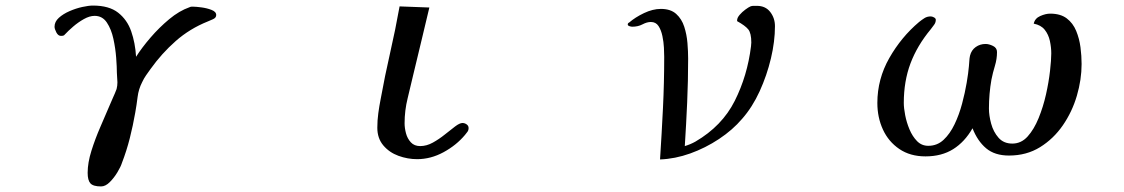

<svg xmlns="http://www.w3.org/2000/svg" viewBox="-20 -568 4040 690"><path d="M757 -514Q757 -504 745.5 -499Q734 -494 727 -491Q662 -465 611.5 -420.5Q561 -376 521 -320Q513 -309 505 -297.5Q497 -286 491 -273Q478 -248 474.5 -219.5Q471 -191 466 -163Q458 -117 446.5 -71.5Q435 -26 418 18Q414 31 402 51Q390 71 374.5 86.5Q359 102 343 102Q315 102 305 91Q295 80 295 53Q295 17 308.5 -26Q322 -69 340.5 -111.5Q359 -154 373 -187Q379 -202 386 -217Q393 -232 399 -248Q402 -260 402 -272Q402 -280 401 -289Q400 -298 400 -307Q400 -327 397.5 -360.5Q395 -394 387.5 -428.5Q380 -463 364 -487Q348 -511 320 -511Q302 -511 281.5 -499.5Q261 -488 243 -472.5Q225 -457 213 -444Q213 -444 212 -443Q211 -442 210 -441Q207 -439 199 -439Q189 -439 182.5 -451.5Q176 -464 176 -472Q176 -490 191.5 -504Q207 -518 230 -528Q253 -538 276 -543Q299 -548 314 -548Q372 -548 404.5 -522.5Q437 -497 451.5 -455.5Q466 -414 469 -364Q490 -397 521 -433Q552 -469 588 -499Q624 -529 661 -542Q665 -544 668.5 -544Q672 -544 675 -544Q684 -544 703.5 -541.5Q723 -539 740 -532.5Q757 -526 757 -514Z M1664 -108Q1664 -100 1660 -94.5Q1656 -89 1651 -83Q1620 -46 1574 -21Q1528 4 1479 4Q1445 4 1412 -8Q1379 -20 1357.5 -45.5Q1336 -71 1336 -109Q1336 -135 1339.5 -161Q1343 -187 1348 -212Q1363 -295 1382 -378Q1401 -461 1416 -545L1523 -541Q1509 -481 1494.5 -421.5Q1480 -362 1466 -303Q1456 -259 1445 -215Q1434 -171 1434 -125Q1434 -108 1439 -89Q1444 -70 1456.5 -56.5Q1469 -43 1490 -43Q1513 -43 1535.5 -55.5Q1558 -68 1578.5 -84.5Q1599 -101 1615.5 -113.5Q1632 -126 1642 -126Q1650 -126 1657 -121Q1664 -116 1664 -108Z M2765 -474Q2765 -419 2750.5 -358Q2736 -297 2710 -240Q2684 -183 2647 -141Q2613 -101 2564 -68.5Q2515 -36 2460.5 -16.5Q2406 3 2352 5Q2358 -87 2362.5 -179Q2367 -271 2367 -364Q2367 -376 2366 -396.5Q2365 -417 2360.5 -438.5Q2356 -460 2346.5 -474.5Q2337 -489 2319 -489Q2305 -489 2289 -480.5Q2273 -472 2252 -472Q2248 -472 2242 -474Q2236 -476 2236 -480Q2236 -485 2241 -487Q2263 -506 2294.5 -521Q2326 -536 2355 -536Q2390 -536 2410 -518Q2430 -500 2439 -472Q2448 -444 2450.5 -413.5Q2453 -383 2453 -357Q2453 -278 2449.5 -199.5Q2446 -121 2441 -43Q2451 -46 2460.5 -50Q2470 -54 2479 -59Q2575 -115 2620.5 -205.5Q2666 -296 2679 -402Q2679 -406 2679.5 -409Q2680 -412 2680 -415Q2680 -449 2669 -462.5Q2658 -476 2629 -492Q2629 -492 2629 -493Q2629 -494 2629 -495Q2629 -504 2638 -514.5Q2647 -525 2658.5 -533.5Q2670 -542 2677 -545Q2682 -547 2688 -547Q2694 -547 2700 -547Q2731 -547 2748 -525Q2765 -503 2765 -474Z M3867 -338Q3867 -282 3850 -224Q3833 -166 3799.5 -117.5Q3766 -69 3717.5 -39Q3669 -9 3606 -9Q3555 -9 3524 -35Q3493 -61 3475 -107Q3447 -58 3405.5 -32Q3364 -6 3306 -6Q3251 -6 3212 -32.5Q3173 -59 3153 -102.5Q3133 -146 3133 -198Q3133 -284 3176 -359.5Q3219 -435 3283 -489Q3293 -497 3302.5 -503Q3312 -509 3325 -509Q3330 -509 3336.5 -505.5Q3343 -502 3343 -497Q3343 -487 3337 -479Q3331 -471 3325 -463Q3276 -404 3252 -340Q3228 -276 3228 -198Q3228 -180 3233 -154Q3238 -128 3248.5 -103Q3259 -78 3275.5 -61Q3292 -44 3316 -44Q3348 -44 3371 -65.5Q3394 -87 3410.5 -121.5Q3427 -156 3437.5 -195.5Q3448 -235 3454 -270.5Q3460 -306 3462 -330Q3463 -339 3463.5 -349Q3464 -359 3466 -368Q3471 -388 3486.5 -399Q3502 -410 3522 -410Q3534 -410 3548.5 -403Q3563 -396 3563 -381Q3563 -356 3555.5 -331.5Q3548 -307 3543 -282Q3534 -231 3534 -178Q3534 -153 3542 -123.5Q3550 -94 3568.5 -73Q3587 -52 3618 -52Q3650 -52 3673 -77.5Q3696 -103 3712.5 -143.5Q3729 -184 3739 -228.5Q3749 -273 3753.5 -313Q3758 -353 3758 -376Q3758 -398 3753 -421Q3748 -444 3734.5 -461Q3721 -478 3695 -483Q3699 -502 3718.5 -510.5Q3738 -519 3754 -519Q3791 -519 3813.5 -502Q3836 -485 3847.5 -457Q3859 -429 3863 -398Q3867 -367 3867 -338Z"/></svg>

Font: Kaisei Opti Medium
Style: Regular
Weight: 500
Designer: Font-Kai, 金井和夫
Foundry: KAZUO KANAI
Version: Version 5.003